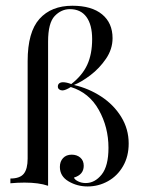

<svg xmlns="http://www.w3.org/2000/svg" viewBox="-20 -651 511 682"><path d="M379.8 -515.3Q379.8 -476.6 356.5 -442.3Q333.1 -408.1 301.2 -383.9Q269.4 -359.7 242.7 -349.2Q295.2 -337.1 339.5 -308.1Q383.9 -279 410.5 -235.9Q437.1 -192.7 437.1 -141.1Q437.1 -95.2 416.9 -60.5Q396.8 -25.8 363.3 -7.3Q329.8 11.3 291.1 11.3Q254 11.3 223.4 -6.9Q192.7 -25 192.7 -58.1Q192.7 -77.4 204 -89.5Q215.3 -101.6 234.7 -101.6Q253.2 -101.6 265.3 -91.1Q277.4 -80.6 277.4 -62.1Q277.4 -30.6 242.7 -20.2Q245.2 -12.9 257.3 -6.9Q269.4 -0.8 284.7 -0.8Q316.9 -0.8 341.1 -31Q365.3 -61.3 365.3 -125.8Q365.3 -199.2 331 -260.5Q296.8 -321.8 231.5 -341.9Q212.1 -329.8 201.6 -329.8Q195.2 -329.8 190.3 -333.5Q185.5 -337.1 185.5 -343.5Q185.5 -350.8 190.3 -354.8Q195.2 -358.9 204 -358.9Q216.1 -358.9 233.1 -352.4Q272.6 -383.1 289.9 -421Q307.3 -458.9 307.3 -512.1Q307.3 -562.9 287.1 -590.7Q266.9 -618.5 228.2 -618.5Q197.6 -618.5 174.2 -594Q150.8 -569.4 150.8 -503.2V8.9Q117.7 -2.4 66.9 -2.4Q42.7 -2.4 16.9 0V-16.9Q50.8 -16.9 64.5 -33.9Q78.2 -50.8 78.2 -87.9V-433.9Q78.2 -537.1 120.2 -583.9Q162.1 -630.6 237.1 -630.6Q305.6 -630.6 342.7 -600Q379.8 -569.4 379.8 -515.3Z"/></svg>

Font: Playfair Display
Style: Regular
Weight: 400
Designer: Claus Eggers Sørensen
Foundry: Claus Eggers Sørensen
Version: Version 1.005; ttfautohint (v1.2) -l 10 -r 42 -G 200 -x 21 -